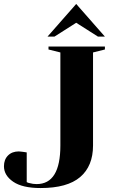

<svg xmlns="http://www.w3.org/2000/svg" viewBox="-20 -935 590 970"><path d="M0 -95Q0 -129 20.5 -149.5Q41 -170 75 -170Q83 -170 91 -168.5Q99 -167 102 -167L115 -165V-15Q122 -11 129 -10Q146 -5 165 -5Q285 -5 285 -200V-670L225 -685V-700H510V-685L450 -670V-200Q450 -96 385 -40.5Q320 15 185 15Q93 15 46.5 -17Q0 -49 0 -95ZM220 -750 365 -915 510 -750H475L365 -820L255 -750Z"/></svg>

Font: Yeseva One
Style: Regular
Weight: 400
Designer: Jovanny Lemonad
Foundry: Jovanny Lemonad
Version: Version 2.000